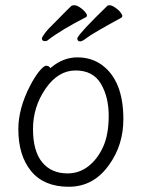

<svg xmlns="http://www.w3.org/2000/svg" viewBox="-20 -700 540 733"><path d="M275 -553 276 -556Q287 -578 389 -677Q391 -680 398.5 -680Q406 -680 418.5 -672Q431 -664 439 -654Q447 -644 447 -639.5Q447 -635 444 -633Q333 -572 313.5 -557Q294 -542 287 -542Q275 -542 275 -553ZM94 -371Q112 -406 129.5 -427.5Q147 -449 156 -449Q165 -449 169 -444L172 -440L176 -443Q222 -481 275.5 -481Q329 -481 369 -452Q451 -392 451 -245Q451 -146 396 -70Q337 13 242.5 13Q148 13 99 -46.5Q50 -106 50 -207Q50 -285 94 -371ZM140 -553Q140 -558 151.5 -573.5Q163 -589 194 -619Q249 -675 252.5 -677.5Q256 -680 264 -680Q272 -680 284 -672.5Q296 -665 304 -655.5Q312 -646 312 -641.5Q312 -637 309 -635Q212 -585 163 -547Q159 -543 152 -543Q140 -543 140 -553ZM238 -38Q282 -38 317 -65Q352 -92 373.5 -139Q395 -186 395 -258Q395 -330 365 -380.5Q335 -431 268.5 -431Q202 -431 154 -361.5Q106 -292 106 -207.5Q106 -123 141 -80.5Q176 -38 238 -38Z"/></svg>

Font: Moon Stars Kai T HW Light
Style: Regular
Weight: 300
Designer: GuiWonder
Version: Version 1.101